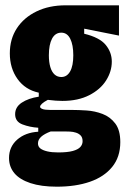

<svg xmlns="http://www.w3.org/2000/svg" viewBox="-20 -548 485 723"><path d="M194 155Q135 155 94.5 141.5Q54 128 34 104Q14 80 14 47Q14 5 44.5 -22Q75 -49 124 -52V-67Q92 -69 64.5 -79.5Q37 -90 37 -118Q37 -145 62 -161.5Q87 -178 126 -184V-199Q75 -210 46 -250.5Q17 -291 17 -347Q17 -401 43.5 -441.5Q70 -482 117.5 -505Q165 -528 227 -528H428V-414L297 -440V-421Q355 -407 378 -379Q401 -351 401 -316Q401 -279 379.5 -245Q358 -211 316 -189.5Q274 -168 215 -168Q205 -168 189.5 -169Q174 -170 160 -172Q145 -164 138 -157.5Q131 -151 131 -146Q131 -142 136.5 -139Q142 -136 151 -135Q160 -134 170 -134H252Q275 -134 306 -132Q337 -130 366 -119Q395 -108 414 -83Q433 -58 433 -13Q433 43 402.5 80.5Q372 118 318.5 136.5Q265 155 194 155ZM199 26Q234 26 254 20.5Q274 15 282.5 5.5Q291 -4 291 -16Q291 -30 284 -37.5Q277 -45 266 -48.5Q255 -52 243.5 -52.5Q232 -53 224 -53H171Q147 -44 135 -33Q123 -22 123 -8Q123 4 132 11Q141 18 158 22Q175 26 199 26ZM211 -258Q232 -258 244 -279Q256 -300 256 -340Q256 -379 244.5 -402Q233 -425 211 -425Q188 -425 176 -402.5Q164 -380 164 -340Q164 -314 169.5 -295.5Q175 -277 185.5 -267.5Q196 -258 211 -258Z"/></svg>

Font: Bricolage Grotesque 48pt Condensed ExtraBold
Style: Regular
Weight: 800
Width: 3
Designer: Mathieu Triay
Foundry: Atelier Triay
Version: Version 1.001;gftools[0.9.33.dev8+g029e19f]